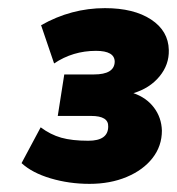

<svg xmlns="http://www.w3.org/2000/svg" viewBox="-20 -728 435 472"><path d="M200 -276Q150 -276 104.5 -289.5Q59 -303 33 -327L80 -415Q104 -397 130.5 -389.5Q157 -382 197 -382Q246 -382 246 -417Q247 -443 204 -443H122L138 -545H211Q261 -545 262 -576Q262 -603 216 -603Q159 -603 113 -572L81 -666Q155 -708 238 -708Q309 -708 351.5 -680Q394 -652 395 -605Q396 -569 372 -540Q348 -511 308 -499Q340 -488 358.5 -463.5Q377 -439 378 -407Q378 -369 355 -339.5Q332 -310 291.5 -293Q251 -276 200 -276Z"/></svg>

Font: Nunito Sans Black
Style: Italic
Weight: 900
Italic angle: -9°
Designer: Vernon Adams
Foundry: Vernon Adams
Version: Version 3.006; ttfautohint (v1.8.3)